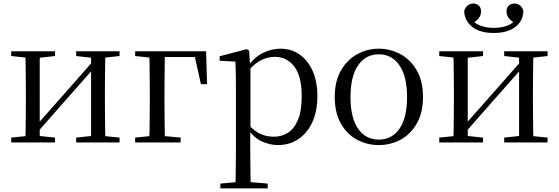

<svg xmlns="http://www.w3.org/2000/svg" viewBox="-20 -806 3162 1086"><path d="M43.5 0V-27.8L151.7 -38.6H186.3L291.3 -27.8V0ZM410.9 0V-27.8L513.6 -38.6H548L656.2 -27.8V0ZM123.1 0Q124.3 -24.4 124.8 -65.3Q125.3 -106.3 125.8 -150.3Q126.3 -194.3 126.3 -228.5V-288.3Q126.3 -321.7 125.8 -365.7Q125.3 -409.7 124.8 -450.7Q124.3 -491.8 123.1 -516H204.7V0ZM182.1 -46.9 146.9 -65.8H158.3L335.2 -265.6L516 -470.9L549.7 -451H538.4L360.1 -249.4ZM495.1 0V-516H576.4Q575.4 -491.8 574.9 -450.7Q574.4 -409.7 573.9 -365.7Q573.4 -321.7 573.4 -288.3V-228.5Q573.4 -194.3 573.9 -150.3Q574.4 -106.3 574.9 -65.3Q575.4 -24.4 576.4 0ZM43.5 -489.1V-516H291.3V-489.1L187.1 -477.4H152.7ZM410.9 -489.1V-516H656.2V-489.1L548.8 -477.4H514.4Z M824.1 0Q825.3 -24.4 825.8 -65.3Q826.3 -106.3 826.8 -150.3Q827.3 -194.3 827.3 -228.5V-280Q827.3 -317.7 826.8 -363.2Q826.3 -408.7 825.8 -450.2Q825.3 -491.8 824.1 -516H913.3Q912.3 -491.8 911.8 -450.2Q911.3 -408.7 910.8 -363.2Q910.3 -317.7 910.3 -280V-228.5Q910.3 -194.3 910.8 -150.3Q911.3 -106.3 911.8 -65.3Q912.3 -24.4 913.3 0ZM868 -483.7V-516H1145.7L1151.4 -329.9H1116.5L1076.3 -510.7L1108.3 -483.7ZM744.5 0V-27.8L851.9 -38.6H883.9L1001.7 -27.8V0ZM744.5 -489.1V-516H868V-477.4H853.7Z M1226.5 259.8V232.4L1337.7 222.2H1375.5L1494.2 232.4V259.8ZM1311.5 259.8Q1312.5 225.6 1313 185.1Q1313.5 144.5 1314 103.1Q1314.5 61.7 1314.5 26.7V-286.8Q1314.5 -338.2 1314 -379.5Q1313.5 -420.7 1311.5 -457.5L1222.5 -462.4V-487.9L1375.9 -528L1388.9 -519.6L1394.9 -435.3L1396.7 -430.1V-78.7L1395.5 -68.7V26.5Q1395.5 60.7 1396 102.2Q1396.5 143.7 1397 184.7Q1397.5 225.6 1398.5 259.8ZM1552.6 14.6Q1508.1 14.6 1463.2 -5.1Q1418.3 -24.9 1380.2 -77.1H1367.4L1381.3 -105.1Q1418.5 -63.7 1453.4 -48.2Q1488.2 -32.7 1529.5 -32.7Q1573.2 -32.7 1608.6 -55.1Q1644.1 -77.6 1665.3 -128.1Q1686.5 -178.6 1686.5 -260.8Q1686.5 -374.9 1644.5 -429.7Q1602.4 -484.5 1533.9 -484.5Q1496.4 -484.5 1459 -466.8Q1421.5 -449.1 1377.2 -398.2L1366.6 -425H1377.5Q1416.9 -481.5 1466.2 -506.1Q1515.6 -530.6 1566.3 -530.6Q1627.5 -530.6 1674.2 -498Q1721 -465.4 1748.1 -405.4Q1775.2 -345.3 1775.2 -262.6Q1775.2 -177.1 1746.5 -114.8Q1717.7 -52.4 1667.4 -18.9Q1617.2 14.6 1552.6 14.6Z M2122.5 14.6Q2056.2 14.6 1999.4 -15.9Q1942.6 -46.5 1908 -107.4Q1873.4 -168.3 1873.4 -257.8Q1873.4 -347.6 1909.1 -408.5Q1944.7 -469.3 2001.7 -500Q2058.7 -530.6 2122.5 -530.6Q2187.2 -530.6 2244.2 -500.1Q2301.2 -469.5 2336.9 -408.7Q2372.5 -347.8 2372.5 -257.8Q2372.5 -168 2337.4 -107.2Q2302.3 -46.3 2245.5 -15.8Q2188.7 14.6 2122.5 14.6ZM2122.5 -16.4Q2197 -16.4 2239.7 -78.2Q2282.4 -140.1 2282.4 -256.6Q2282.4 -373.4 2239.7 -436.1Q2197 -498.8 2122.5 -498.8Q2048.1 -498.8 2005.3 -436.1Q1962.5 -373.4 1962.5 -256.6Q1962.5 -140.1 2005.3 -78.2Q2048.1 -16.4 2122.5 -16.4Z M2772.5 -619.5Q2694.4 -619.5 2650.8 -654.3Q2607.2 -689.1 2605.4 -744.5Q2612.3 -764 2625.3 -775Q2638.4 -786 2656.3 -786Q2676 -786 2688.4 -774.2Q2700.8 -762.3 2700.8 -741.2Q2700.8 -719.7 2687.4 -702.6Q2674 -685.5 2650.7 -674.1L2638.5 -705.6Q2662.6 -673.6 2696.9 -661Q2731.1 -648.4 2772.5 -648.4Q2815.5 -648.4 2849.4 -661Q2883.4 -673.6 2907.3 -705.6L2895.3 -674.1Q2872 -685.5 2858.5 -702.6Q2845 -719.7 2845 -741.2Q2845 -762.3 2857.5 -774.2Q2870 -786 2888.9 -786Q2908.6 -786 2921.7 -775Q2934.8 -764 2940.4 -744.5Q2939.6 -688.9 2895.6 -654.2Q2851.7 -619.5 2772.5 -619.5ZM2464.5 0V-27.8L2572.7 -38.6H2607.3L2712.3 -27.8V0ZM2831.9 0V-27.8L2934.6 -38.6H2969L3077.2 -27.8V0ZM2544.1 0Q2545.3 -24.4 2545.8 -65.3Q2546.3 -106.3 2546.8 -150.3Q2547.3 -194.3 2547.3 -228.5V-288.3Q2547.3 -321.7 2546.8 -365.7Q2546.3 -409.7 2545.8 -450.7Q2545.3 -491.8 2544.1 -516H2625.7V0ZM2603.1 -46.9 2567.9 -65.8H2579.3L2756.2 -265.6L2937 -470.9L2970.7 -451H2959.4L2781.1 -249.4ZM2916.1 0V-516H2997.4Q2996.4 -491.8 2995.9 -450.7Q2995.4 -409.7 2994.9 -365.7Q2994.4 -321.7 2994.4 -288.3V-228.5Q2994.4 -194.3 2994.9 -150.3Q2995.4 -106.3 2995.9 -65.3Q2996.4 -24.4 2997.4 0ZM2464.5 -489.1V-516H2712.3V-489.1L2608.1 -477.4H2573.7ZM2831.9 -489.1V-516H3077.2V-489.1L2969.8 -477.4H2935.4Z"/></svg>

Font: Noto Serif KR ExtraLight
Style: Regular
Weight: 200
Designer: Ryoko NISHIZUKA 西塚涼子 (kana & ideographs); Frank Grießhammer (Latin, Greek & Cyrillic); Wenlong ZHANG 张文龙 (bopomofo); San
Foundry: Adobe
Version: Version 2.002-H1;hotconv 1.1.0;makeotfexe 2.6.0